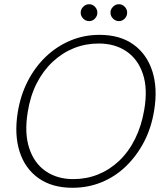

<svg xmlns="http://www.w3.org/2000/svg" viewBox="-20 -877 783 909"><path d="M323 12Q227 12 163 -33Q99 -78 73 -158.5Q47 -239 64 -345Q77 -426 111.5 -493Q146 -560 197.5 -609Q249 -658 313.5 -685Q378 -712 451 -712Q548 -712 611.5 -666.5Q675 -621 701 -540.5Q727 -460 710 -355Q697 -273 662.5 -206.5Q628 -140 577 -90.5Q526 -41 461.5 -14.5Q397 12 323 12ZM327 -29Q389 -29 444 -51Q499 -73 544 -115.5Q589 -158 619.5 -219.5Q650 -281 663 -358Q680 -457 656.5 -527Q633 -597 578.5 -634Q524 -671 447 -671Q385 -671 330 -649Q275 -627 229.5 -584.5Q184 -542 153.5 -482Q123 -422 111 -345Q95 -246 118.5 -175Q142 -104 196.5 -66.5Q251 -29 327 -29ZM402 -777Q386 -777 374 -789Q362 -801 362 -817Q362 -833 374 -845Q386 -857 402 -857Q418 -857 429.5 -845Q441 -833 441 -817Q441 -801 429.5 -789Q418 -777 402 -777ZM543 -777Q527 -777 515 -789Q503 -801 503 -817Q503 -833 515 -845Q527 -857 543 -857Q559 -857 570.5 -845Q582 -833 582 -817Q582 -801 570.5 -789Q559 -777 543 -777Z"/></svg>

Font: DM Sans 10pt ExtraLight
Style: Italic
Weight: 250
Italic angle: -10°
Version: Version 4.004;gftools[0.9.30]